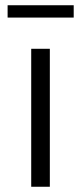

<svg xmlns="http://www.w3.org/2000/svg" viewBox="-20 -712 309 732"><path d="M9 -645V-692H261V-645ZM99 0V-526H170V0Z"/></svg>

Font: Montserrat Alternates
Style: Regular
Weight: 400
Designer: Julieta Ulanovsky
Foundry: Julieta Ulanovsky
Version: Version 7.200;PS 007.200;hotconv 1.0.88;makeotf.lib2.5.64775